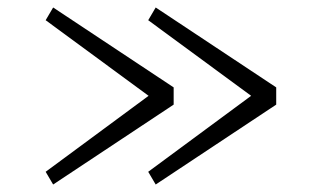

<svg xmlns="http://www.w3.org/2000/svg" viewBox="-20 -550 890 513"><path d="M718 -316.5V-270.5L396 -57L376 -91L651 -294L376 -496L396 -530ZM444 -316.5V-270.5L122 -57L102 -91L377 -294L102 -496L122 -530Z"/></svg>

Font: League Mono Wide UltraLight
Style: Regular
Weight: 200
Width: 8
Designer: Tyler Finck
Foundry: The League of Moveable Type / Tyler Finck
Version: Version 2.210